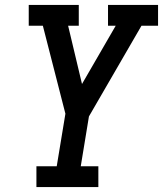

<svg xmlns="http://www.w3.org/2000/svg" viewBox="-20 -755 658 775"><path d="M127 0V-84H209L244 -296L153 -651H96V-735H298V-651H255L311 -416L447 -651H416V-735H618V-651H551L339 -285L306 -84H377V0Z"/></svg>

Font: Iosevka Slab Medium Extended
Style: Italic
Weight: 500
Width: 7
Italic angle: -9°
Monospace: yes
Designer: Belleve Invis
Foundry: Belleve Invis
Version: Version 11.1.0; ttfautohint (v1.8.3)